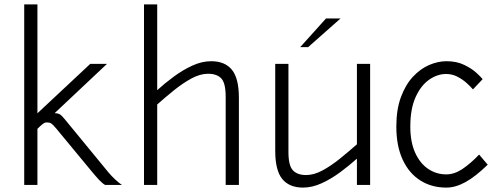

<svg xmlns="http://www.w3.org/2000/svg" viewBox="-20 -840 2265 872"><path d="M90 0V-820H150V-325.5L390 -550H466L228 -326Q245.5 -325.5 253.8 -319.5Q262 -313.5 275 -297.5L473 -56.5Q485.5 -41.5 502.8 -25.2Q520 -9 534 0H457.5Q445 -7 430.2 -22.8Q415.5 -38.5 399 -58.5L236 -255.5Q220.5 -274 213.2 -279Q206 -284 191.5 -284Q183 -284 172.8 -275.8Q162.5 -267.5 150 -255V0Z M634 0V-820H694V-430.5Q728 -461.5 769 -491.8Q810 -522 853.5 -542Q897 -562 939 -562Q1001.5 -562 1033.2 -523.2Q1065 -484.5 1065 -395V0H1005V-400Q1005 -462.5 985 -483.8Q965 -505 925 -505Q889 -505 849.8 -483.8Q810.5 -462.5 770.8 -430.5Q731 -398.5 694 -365.5V0Z M1356 12Q1294 12 1262 -27Q1230 -66 1230 -155V-550H1290V-150Q1290 -88 1310.2 -66.5Q1330.5 -45 1370 -45Q1406 -45 1445.2 -66.2Q1484.5 -87.5 1524.2 -119.8Q1564 -152 1601 -184.5V-550H1661V0H1601V-119.5Q1567 -89 1526 -58.5Q1485 -28 1441.5 -8Q1398 12 1356 12ZM1343.5 -626 1460.5 -756H1526.5L1379.5 -626Z M2007 12Q1940 12 1888.8 -20.5Q1837.5 -53 1808.8 -115Q1780 -177 1780 -265Q1780 -342.5 1800.8 -398.8Q1821.5 -455 1855.2 -491.2Q1889 -527.5 1929 -544.8Q1969 -562 2008 -562Q2054 -562 2088.5 -545.2Q2123 -528.5 2144.2 -508.8Q2165.5 -489 2172 -480.5L2128 -434Q2117.5 -446.5 2099.2 -463Q2081 -479.5 2057.2 -491.8Q2033.5 -504 2006 -504Q1966.5 -504 1929.2 -478.2Q1892 -452.5 1867.8 -399.5Q1843.5 -346.5 1843.5 -265Q1843.5 -195 1865.5 -146.5Q1887.5 -98 1924.5 -73Q1961.5 -48 2007 -48Q2044 -48 2081.2 -73.2Q2118.5 -98.5 2156 -138L2195 -92Q2139.5 -38 2094.2 -13Q2049 12 2007 12Z"/></svg>

Font: Junction Light
Style: Regular
Weight: 300
Designer: Caroline Hadilaksono
Foundry: Caroline Hadilaksono, Tyler Finck, The League of Moveable Type
Version: Version 2.000; ttfautohint (v1.8.3)